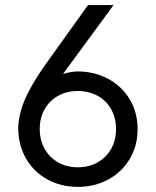

<svg xmlns="http://www.w3.org/2000/svg" viewBox="-20 -727 614 757"><path d="M159.2 -472.7 327.1 -707H427.7L228.5 -435.5Q261.7 -445.3 286.1 -445.3Q352.5 -445.3 406.7 -416Q460.9 -386.7 491.7 -335Q522.5 -283.2 522.5 -217.8Q522.5 -152.3 491.7 -100.6Q460.9 -48.8 407.2 -19.5Q353.5 9.8 286.1 9.8Q219.7 9.8 166 -20Q112.3 -49.8 82 -103Q51.8 -156.2 51.8 -223.6Q53.7 -276.4 77.6 -333.5Q101.6 -390.6 159.2 -472.7ZM286.1 -67.4Q331.1 -67.4 365.2 -86.9Q399.4 -106.4 418.5 -140.6Q437.5 -174.8 437.5 -217.8Q437.5 -261.7 418.5 -295.9Q399.4 -330.1 365.2 -349.1Q331.1 -368.2 286.1 -368.2Q243.2 -368.2 209 -349.1Q174.8 -330.1 155.8 -295.9Q136.7 -261.7 136.7 -218.8Q136.7 -174.8 155.8 -140.6Q174.8 -106.4 209 -86.9Q243.2 -67.4 286.1 -67.4Z"/></svg>

Font: WEMIX Pretendard Variable
Style: Regular
Weight: 400
Designer: Base glyphs from Inter by Rasmus Andersson; Hangeul glyphs from Noto Sans CJK(Source Han Sans) by Jang Soo-young and Kan
Foundry: Kil Hyung-jin
Version: Version 1.000;Glyphs 3.2 (3208)